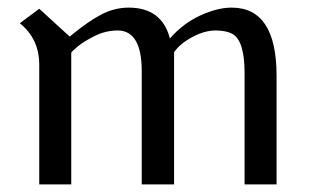

<svg xmlns="http://www.w3.org/2000/svg" viewBox="-20 -484 818 504"><path d="M588 -464Q706 -464 706 -285V0H622V-293Q622 -377 590 -395Q574 -404 545.5 -404Q517 -404 484.5 -386.5Q452 -369 437 -347V0H352V-298Q352 -351 336 -377.5Q320 -404 289 -404Q258 -404 229.5 -390Q201 -376 184 -362Q167 -348 167 -345V0H83V-314Q83 -382 32 -423L83 -461L163 -388Q210 -427 245 -445.5Q280 -464 318 -464Q405 -464 426 -383Q461 -423 506 -443.5Q551 -464 588 -464Z"/></svg>

Font: Belleza
Style: Regular
Weight: 400
Designer: Eduardo Rodriguez Tunni
Foundry: Eduardo Rodriguez Tunni
Version: Version 1.001